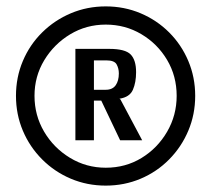

<svg xmlns="http://www.w3.org/2000/svg" viewBox="-20 -611 661 601"><path d="M311 -30Q253 -30 202 -51.5Q151 -73 112 -112Q73 -151 51.5 -202Q30 -253 30 -311Q30 -369 51.5 -420Q73 -471 112 -509.5Q151 -548 202 -569.5Q253 -591 311 -591Q369 -591 420 -569.5Q471 -548 509.5 -509.5Q548 -471 569.5 -420Q591 -369 591 -311Q591 -253 569.5 -202Q548 -151 509.5 -112Q471 -73 420 -51.5Q369 -30 311 -30ZM311 -86Q373 -86 423 -116.5Q473 -147 503 -198.5Q533 -250 533 -311Q533 -373 503 -423.5Q473 -474 422.5 -504Q372 -534 311 -534Q250 -534 199.5 -503.5Q149 -473 118.5 -422.5Q88 -372 88 -311Q88 -250 118 -199Q148 -148 199 -117Q250 -86 311 -86ZM216 -172V-458H322Q372 -458 389 -440.5Q406 -423 406 -385Q406 -353 396 -330Q386 -307 354 -302Q358 -300 359 -296L425 -172H356L297 -296H274V-172ZM274 -330H311Q332 -330 342 -344Q352 -358 352 -381Q352 -397 345 -409.5Q338 -422 313 -422H274Z"/></svg>

Font: Alumni Sans Inline One
Style: Regular
Weight: 400
Designer: Robert E. Leuschke
Foundry: Robert E. Leuschke
Version: Version 1.100; ttfautohint (v1.8.3)